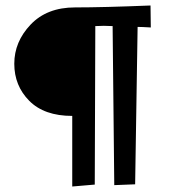

<svg xmlns="http://www.w3.org/2000/svg" viewBox="-20 -674 668 699"><path d="M243 5V-252Q141 -252 86.5 -307Q32 -362 32 -442Q32 -522 91.5 -584.5Q151 -647 253 -647Q355 -647 528 -654L529 -574Q497 -576 481 -576L472 -3L396 0L390 -579Q374 -580 358 -580L327 -579L325 -2Z"/></svg>

Font: Fresca
Style: Regular
Weight: 400
Designer: Iván Moreno
Foundry: Fontstage
Version: Version 1.001